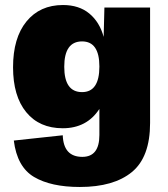

<svg xmlns="http://www.w3.org/2000/svg" viewBox="-20 -530 668 765"><path d="M298 215Q183 215 115.5 175Q48 135 35 30L230 9Q233 95 308 95Q376 95 376 8V-96Q326 -19 230 -19Q137 -19 84.5 -83Q32 -147 32 -262Q32 -379 85.5 -444.5Q139 -510 231 -510Q295 -510 336 -476Q377 -442 393 -383L396 -500H578V-40Q578 96 505.5 155.5Q433 215 298 215ZM307 -163Q376 -163 376 -265Q376 -365 307 -365Q236 -365 236 -264Q236 -163 307 -163Z"/></svg>

Font: Elaine Sans ExtraBold
Style: Regular
Weight: 800
Designer: Wei Huang
Foundry: Wei Huang
Version: Version 2.001;December 24, 2019;FontCreator 12.0.0.2547 64-b